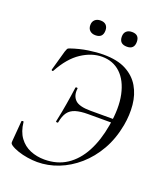

<svg xmlns="http://www.w3.org/2000/svg" viewBox="-147 -896 857 1006"><g transform="rotate(20 281.0 -393.5)"><path d="M179.6 12Q154.2 12 125.4 7.5Q96.6 3 71.2 -5.6Q45.8 -14.2 29.8 -25.2Q22.8 -30.6 21.1 -34.5Q19.4 -38.4 20.4 -48.4L29.6 -161Q29.6 -163.2 35.4 -164.1Q41.2 -165 41.4 -161Q46.8 -109 70.9 -76.2Q95 -43.4 131.6 -28.3Q168.2 -13.2 210.2 -13.2Q281.8 -13.2 334.4 -47.9Q387 -82.6 421.2 -146.7Q455.4 -210.8 470.4 -298.4Q488.2 -399.4 472.6 -472Q457 -544.6 415.5 -583.8Q374 -623 312.2 -623Q254.8 -623 197.8 -585.6Q140.8 -548.2 96.6 -466.8Q94.8 -462.8 90.2 -464.5Q85.6 -466.2 86.6 -469.4L118 -581.2Q122.8 -594.2 124.7 -598.1Q126.6 -602 135.4 -605.2Q185.2 -622.2 231.5 -629.1Q277.8 -636 315.2 -636Q393 -636 441.9 -609.9Q490.8 -583.8 516.4 -539.7Q542 -495.6 547.3 -440.1Q552.6 -384.6 541.8 -325.6Q527 -245.4 491.3 -183Q455.6 -120.6 405.6 -77Q355.6 -33.4 297.5 -10.7Q239.4 12 179.6 12ZM212.8 -221.6Q211.8 -217.6 205.8 -218.5Q199.8 -219.4 200.8 -223.4Q208.4 -259.8 212.5 -280.8Q216.6 -301.8 220.6 -326.2Q224.8 -348.8 227.9 -371.9Q231 -395 235.2 -422Q236.2 -426.6 242.2 -426Q248.2 -425.4 247.2 -420.6Q242.2 -382 264.5 -359.1Q286.8 -336.2 350.8 -336.2H512.2L508 -315.4H345Q303.2 -315.4 276.2 -307.1Q249.2 -298.8 234.3 -278.7Q219.4 -258.6 212.8 -221.6ZM239.4 -716.6Q220 -716.6 208.2 -727.5Q196.4 -738.4 196.4 -758Q196.4 -777.2 208.2 -788Q220 -798.8 239.4 -798.8Q259.6 -798.8 270.3 -788Q281 -777.2 281 -758Q281 -716.6 239.4 -716.6ZM415 -716.6Q372.2 -716.6 372.2 -758Q372.2 -777.2 383.5 -787.9Q394.8 -798.6 415 -798.6Q455.8 -798.6 455.8 -758Q455.8 -716.6 415 -716.6Z"/></g></svg>

Font: Cormorant Infant Light
Style: Italic
Weight: 300
Italic angle: -10°
Designer: Christian Thalmann (Catharsis Fonts)
Foundry: Catharsis Fonts
Version: Version 4.001